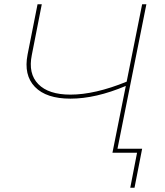

<svg xmlns="http://www.w3.org/2000/svg" viewBox="-20 -720 776 905"><path d="M510 0 573 -315Q431 -255 312 -255Q198 -255 144.5 -310.5Q91 -366 110 -463L157 -700H177L130 -461Q112 -373 160.5 -323.5Q209 -274 312 -274Q427 -274 577 -335L650 -700H670L530 0ZM594 165 626 0H510L515 -19H650L614 165Z"/></svg>

Font: Montserrat Thin
Style: Italic
Weight: 100
Italic angle: -11.3°
Designer: Julieta Ulanovsky
Foundry: Julieta Ulanovsky
Version: Version 9.000; ttfautohint (v1.8.4.7-5d5b)